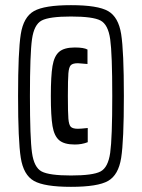

<svg xmlns="http://www.w3.org/2000/svg" viewBox="-20 -716 551 744"><path d="M50 -344Q50 -517 60.5 -583.5Q71 -650 111.5 -673Q152 -696 255 -696Q359 -696 399 -673Q439 -650 449.5 -584Q460 -518 460 -344Q460 -170 449.5 -104Q439 -38 399 -15Q359 8 255 8Q152 8 111.5 -15Q71 -38 60.5 -104.5Q50 -171 50 -344ZM415 -344Q415 -507 407 -564Q399 -621 369.5 -636.5Q340 -652 255 -652Q171 -652 141.5 -636.5Q112 -621 104 -564Q96 -507 96 -344Q96 -181 104 -124Q112 -67 141.5 -51.5Q171 -36 255 -36Q340 -36 369.5 -51.5Q399 -67 407 -124Q415 -181 415 -344ZM177 -344Q177 -422 183.5 -460.5Q190 -499 209.5 -515.5Q229 -532 270 -532Q305 -532 319 -524V-468Q289 -471 282 -471Q262 -471 254.5 -463.5Q247 -456 245 -432Q243 -408 243 -344Q243 -280 245 -256Q247 -232 254.5 -224.5Q262 -217 282 -217Q293 -217 320 -220V-165Q297 -156 270 -156Q229 -156 209.5 -172.5Q190 -189 183.5 -227.5Q177 -266 177 -344Z"/></svg>

Font: Saira ExtraCondensed
Style: Bold
Weight: 700
Width: 2
Designer: Hector Gatti with collaboration of the Omnibus-Type team
Foundry: Omnibus-Type
Version: Version 0.072; ttfautohint (v1.8)